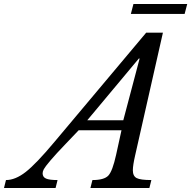

<svg xmlns="http://www.w3.org/2000/svg" viewBox="-128 -944 960 964"><path d="M551 -166Q539 -114 539 -89Q539 -60 558 -50Q577 -40 632 -40L622 0H326L336 -40Q395 -40 416 -62.5Q437 -85 455 -167L482 -290H267L204 -224Q152 -170 125 -138Q98 -106 92 -94.5Q86 -83 86 -74Q86 -55 103 -47.5Q120 -40 161 -40L151 0H-108L-98 -40Q-51 -40 1 -80.5Q53 -121 145 -231L606 -780H690ZM310 -340H491L573 -650H569ZM799 -874H529L542 -924H812Z"/></svg>

Font: Libre Baskerville
Style: Italic
Weight: 400
Italic angle: -15°
Designer: Pablo Impallari, Rodrigo Fuenzalida
Foundry: Pablo Impallari, Rodrigo Fuenzalida
Version: Version 1.051;Glyphs 3.2.3 (3260)